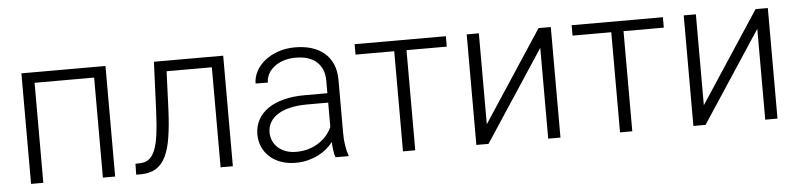

<svg xmlns="http://www.w3.org/2000/svg" viewBox="-38 -721 3804 914"><g transform="rotate(-5 1863.5 -264.0)"><path d="M481.9 0H423.3V-478H138.7V0H80.1V-528.3H481.9Z M1044.4 -528.3V0H985.8V-478H769.5L762.2 -294.9Q758.8 -218.8 750 -163.1Q741.2 -107.4 723.4 -71.3Q705.6 -35.2 676.5 -17.6Q647.5 0 603.5 0H582.5L583.5 -52.2L601.6 -52.7Q627.9 -52.7 646 -64.9Q664.1 -77.1 676 -105.2Q688 -133.3 694.3 -179.7Q700.7 -226.1 703.6 -294.9L713.4 -528.3Z M1534.7 0Q1529.8 -13.7 1527.1 -33.4Q1524.4 -53.2 1523.4 -73.7Q1510.3 -56.6 1492.2 -41.5Q1474.1 -26.4 1451.7 -15.1Q1429.2 -3.9 1402.3 2.9Q1375.5 9.8 1344.2 9.8Q1305.7 9.8 1274.2 -1.5Q1242.7 -12.7 1220.5 -33Q1198.2 -53.2 1186 -80.6Q1173.8 -107.9 1173.8 -140.1Q1173.8 -178.7 1190.4 -209.7Q1207 -240.7 1238.3 -262.5Q1269.5 -284.2 1314.2 -295.7Q1358.9 -307.1 1414.6 -307.1H1522.9V-367.2Q1522.9 -423.8 1488 -456.3Q1453.1 -488.8 1386.2 -488.8Q1355.5 -488.8 1329.6 -480.5Q1303.7 -472.2 1284.9 -457.5Q1266.1 -442.9 1255.6 -423.6Q1245.1 -404.3 1245.1 -382.3L1186.5 -382.8Q1186.5 -412.6 1201.2 -440.4Q1215.8 -468.3 1242.4 -490Q1269 -511.7 1306.4 -524.9Q1343.8 -538.1 1389.2 -538.1Q1431.2 -538.1 1466.6 -527.3Q1502 -516.6 1527.3 -495.1Q1552.7 -473.6 1566.9 -441.4Q1581.1 -409.2 1581.1 -366.2V-110.4Q1581.1 -96.7 1582 -82Q1583 -67.4 1585.2 -53.7Q1587.4 -40 1590.3 -27.6Q1593.3 -15.1 1597.2 -5.9V0ZM1351.1 -42Q1382.8 -42 1409.9 -50Q1437 -58.1 1459 -72.3Q1481 -86.4 1497.1 -105.2Q1513.2 -124 1522.9 -146V-262.2H1422.9Q1377.9 -262.2 1342.5 -254.2Q1307.1 -246.1 1282.7 -231Q1258.3 -215.8 1245.4 -194.1Q1232.4 -172.4 1232.4 -145Q1232.4 -123.5 1240.7 -104.7Q1249 -85.9 1264.4 -72Q1279.8 -58.1 1301.8 -50Q1323.7 -42 1351.1 -42Z M2108.4 -478.5H1916V0H1857.4V-478.5H1672.4V-528.3H2108.4Z M2551.3 -528.3H2609.9V0H2551.3V-434.1L2266.1 0H2208V-528.3H2266.1V-93.8Z M3145.5 -478.5H2953.1V0H2894.5V-478.5H2709.5V-528.3H3145.5Z M3588.4 -528.3H3647V0H3588.4V-434.1L3303.2 0H3245.1V-528.3H3303.2V-93.8Z"/></g></svg>

Font: Melbourne
Style: Light
Weight: 300
Designer: Google
Version: Version 2.000980; 2014